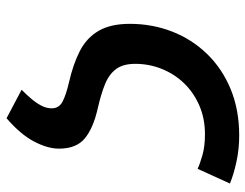

<svg xmlns="http://www.w3.org/2000/svg" viewBox="-104 -474 767 600"><g transform="rotate(90 280.0 -173.5)"><path d="M349 190 260 143Q274 129 287 114Q300 99 309 82.5Q318 66 318 49Q318 26 297 15Q276 4 237 -5Q180 -18 139 -39Q98 -60 76 -97.5Q54 -135 54 -195Q54 -265 78 -327Q102 -389 148 -436.5Q194 -484 258.5 -510.5Q323 -537 403 -537Q445 -537 484.5 -528.5Q524 -520 553 -508L507 -407Q490 -415 463 -422.5Q436 -430 399 -430Q350 -430 309.5 -412.5Q269 -395 240 -365Q211 -335 195 -295.5Q179 -256 179 -212Q179 -174 195.5 -152Q212 -130 243 -117.5Q274 -105 318 -95Q380 -81 412 -54.5Q444 -28 444 26Q444 62 421.5 104.5Q399 147 349 190Z"/></g></svg>

Font: Ubuntu Sans Mono SemiBold
Style: Italic
Weight: 600
Italic angle: -13.5°
Monospace: yes
Designer: Dalton Maag Ltd
Foundry: Dalton Maag Ltd
Version: Version 1.006